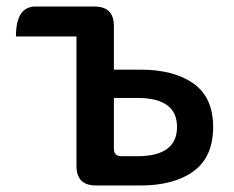

<svg xmlns="http://www.w3.org/2000/svg" viewBox="-20 -570 720 590"><path d="M275 0Q215 0 215 -60V-458H29Q29 -550 89 -550H270Q330 -550 330 -490V-356H411Q515 -356 575 -313Q635 -270 635 -180Q635 -88 575 -44Q515 0 411 0ZM330 -113Q330 -90 353 -90H402Q524 -90 524 -180Q524 -269 402 -269H330Z"/></svg>

Font: Swei Half Moon CJK SC
Style: Medium
Weight: 500
Version: Version 2.071